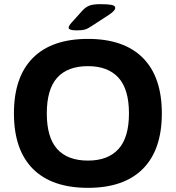

<svg xmlns="http://www.w3.org/2000/svg" viewBox="-20 -895 844 923"><path d="M403 8Q229 8 138 -83.5Q47 -175 47 -350Q47 -525 138 -616.5Q229 -708 403 -708Q576 -708 667 -616.5Q758 -525 758 -350Q758 -175 667 -83.5Q576 8 403 8ZM403 -123Q499 -123 549.5 -178.5Q600 -234 600 -350Q600 -466 549.5 -521.5Q499 -577 403 -577Q305 -577 255 -521.5Q205 -466 205 -350Q205 -234 255 -178.5Q305 -123 403 -123ZM348 -749Q310 -749 310 -762Q310 -766 313 -771.5Q316 -777 323 -785L377 -845Q393 -862 411 -868.5Q429 -875 463 -875Q498 -875 516 -871.5Q534 -868 534 -857Q534 -844 504 -824L418 -768Q402 -757 388 -753Q374 -749 348 -749Z"/></svg>

Font: Asap Semi Expanded
Style: Bold
Weight: 700
Width: 6
Designer: Pablo Cosgaya
Foundry: Omnibus-Type
Version: Version 3.001; ttfautohint (v1.8.4.7-5d5b)